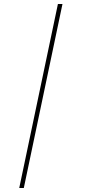

<svg xmlns="http://www.w3.org/2000/svg" viewBox="-20 -735 432 968"><path d="M77 213 272 -715H295L100 213Z"/></svg>

Font: Elsie Swash Caps
Style: Regular
Weight: 400
Designer: Alejandro Inler
Foundry: Alejandro Inler
Version: 1.003